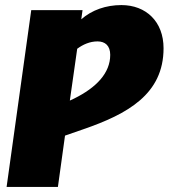

<svg xmlns="http://www.w3.org/2000/svg" viewBox="-20 -736 664 756"><path d="M458 -716C398 -716 342 -697 300 -660L305 -696H103L6 0H208L236 -202L308 -227C482 -287 624 -365 624 -546C624 -651 555 -716 458 -716ZM272 -348 255 -340 284 -544C307 -561 334 -573 364 -573C394 -573 414 -556 414 -520C414 -448 359 -391 272 -348Z"/></svg>

Font: Fira Sans Heavy
Style: Italic
Weight: 900
Italic angle: -8°
Designer: bBox Type GmbH & Carrois Corporate GbR & Edenspiekermann AG
Foundry: bBox Type GmbH & Carrois Corporate GbR & Edenspiekermann AG
Version: Version 4.301;PS 004.301;hotconv 1.0.88;makeotf.lib2.5.64775